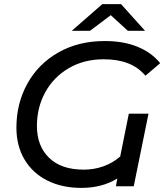

<svg xmlns="http://www.w3.org/2000/svg" viewBox="-20 -908 812 936"><path d="M608 -354H704L632 0H545L552 -38Q478 8 377 8Q282 8 210.5 -28Q139 -64 99.5 -130.5Q60 -197 60 -286Q60 -403 113 -499.5Q166 -596 264 -652Q362 -708 491 -708Q582 -708 650.5 -680Q719 -652 761 -600L689 -539Q654 -580 604 -599.5Q554 -619 486 -619Q389 -619 315 -575.5Q241 -532 200.5 -458Q160 -384 160 -294Q160 -196 219.5 -138.5Q279 -81 388 -81Q438 -81 483.5 -97Q529 -113 566 -145ZM603 -758 520 -834 419 -758H330L479 -888H570L687 -758Z"/></svg>

Font: Montserrat Alternates Medium
Style: Italic
Weight: 500
Italic angle: -11.3°
Designer: Julieta Ulanovsky
Foundry: Julieta Ulanovsky
Version: Version 7.200